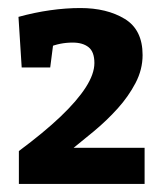

<svg xmlns="http://www.w3.org/2000/svg" viewBox="-20 -803 408 478"><path d="M27 -345V-427Q89 -473 130.5 -512.5Q172 -552 193.5 -585.5Q215 -619 215 -646Q215 -674 200.5 -685.5Q186 -697 161 -697Q129 -697 101 -685L114 -705L105 -635H34L26 -761Q66 -772 105 -777.5Q144 -783 180 -783Q246 -783 290.5 -756Q335 -729 335 -666Q335 -630 317.5 -596.5Q300 -563 273 -533Q246 -503 213.5 -476Q181 -449 151 -425L149 -435H340V-345Z"/></svg>

Font: Bitter Thin
Style: Bold
Weight: 700
Version: Version 3.021